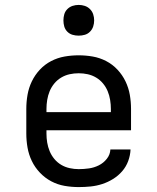

<svg xmlns="http://www.w3.org/2000/svg" viewBox="-20 -753 640 781"><path d="M300 8Q271 8 242.5 3Q214 -2 188.5 -15.5Q163 -29 142.5 -50.5Q122 -72 109.5 -98Q97 -124 92 -152.5Q87 -181 87 -210V-310Q87 -339 92 -367.5Q97 -396 109.5 -422Q122 -448 142 -469.5Q162 -491 188 -504.5Q214 -518 242.5 -523Q271 -528 300 -528Q329 -528 357.5 -523Q386 -518 412 -504.5Q438 -491 458 -469.5Q478 -448 490.5 -422Q503 -396 508 -367.5Q513 -339 513 -310V-223H169V-210Q169 -191 172 -173Q175 -155 182 -138Q189 -121 201 -106.5Q213 -92 229 -82.5Q245 -73 263.5 -69Q282 -65 300 -65Q321 -65 342 -68Q363 -71 382 -80.5Q401 -90 414.5 -107Q428 -124 429 -145H511Q510 -121 501.5 -98Q493 -75 477 -56.5Q461 -38 440 -25Q419 -12 396 -4.5Q373 3 349 5.5Q325 8 300 8ZM431 -297V-310Q431 -328 428 -346.5Q425 -365 418 -382Q411 -399 399 -413.5Q387 -428 371 -437.5Q355 -447 337 -451Q319 -455 300 -455Q281 -455 263 -451Q245 -447 229 -437.5Q213 -428 201 -413.5Q189 -399 182 -382Q175 -365 172 -346.5Q169 -328 169 -310V-297ZM300 -608Q287 -608 275 -611.5Q263 -615 254 -624Q245 -633 241.5 -645Q238 -657 238 -670Q238 -683 241.5 -695Q245 -707 254 -716Q263 -725 275 -729Q287 -733 300 -733Q313 -733 325 -729Q337 -725 346 -716Q355 -707 359 -695Q363 -683 363 -670Q363 -657 359 -645Q355 -633 346 -624Q337 -615 325 -611.5Q313 -608 300 -608Z"/></svg>

Font: Iosevka HT Extended
Style: Regular
Weight: 400
Width: 7
Monospace: yes
Designer: Belleve Invis
Foundry: Belleve Invis
Version: Version 32.3.0; ttfautohint (v1.8.4)